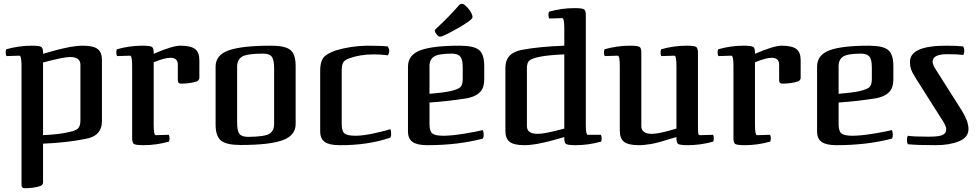

<svg xmlns="http://www.w3.org/2000/svg" viewBox="-20 -756 5177 1017"><path d="M83 -461 14 -459Q10 -467 10 -478Q10 -486 13 -495Q80 -514 148 -514Q190 -514 199.5 -507Q209 -500 208 -471Q219 -474 245 -481.5Q271 -489 283 -492Q295 -495 316.5 -500Q338 -505 352.5 -507.5Q367 -510 385 -512Q403 -514 419 -514Q474 -514 497 -496.5Q520 -479 520 -438V-117Q521 -35 432 -20Q330 0 208 5V210Q208 224 192 230Q156 241 111 241Q94 241 94 224V-406Q94 -461 83 -461ZM208 -425V-40Q291 -44 339 -55Q379 -63 392.5 -75Q406 -87 406 -119V-413Q406 -454 350 -454Q317 -454 208 -425Z M669 -461 600 -459Q596 -467 596 -478Q596 -486 599 -495Q666 -514 734 -514Q776 -514 785.5 -507Q795 -500 794 -471Q894 -514 935 -514Q990 -514 1013 -496.5Q1036 -479 1036 -438V-344Q1036 -330 1020 -324Q984 -313 939 -313Q922 -313 922 -330V-413Q922 -450 883 -450Q852 -450 794 -426V-95Q794 -40 805 -40L874 -42Q878 -34 878 -23Q878 -15 875 -6Q808 13 740 13Q698 13 688.5 6Q679 -1 680 -30V-406Q680 -461 669 -461Z M1546 -406V-99Q1546 -38 1476.5 -13Q1407 12 1254 12Q1180 12 1151 -11Q1122 -34 1122 -97V-403Q1122 -465 1192 -489.5Q1262 -514 1416 -514Q1490 -514 1518 -491.5Q1546 -469 1546 -406ZM1432 -103V-394Q1432 -439 1419.5 -455.5Q1407 -472 1374 -472Q1288 -472 1261.5 -455.5Q1235 -439 1236 -399V-108Q1236 -63 1248 -47Q1260 -31 1296 -31Q1383 -32 1408 -48Q1433 -64 1432 -103Z M2042 -486Q2042 -477 2035 -463Q1997 -468 1960 -468Q1886 -468 1827 -446Q1804 -437 1797 -423.5Q1790 -410 1790 -378V-99Q1790 -61 1805 -49Q1820 -37 1864 -37Q1903 -37 1964.5 -50.5Q2026 -64 2047 -72Q2052 -64 2052 -47Q2052 -35 2048 -27Q1928 14 1779 13Q1725 13 1700.5 -4Q1676 -21 1676 -60V-382Q1676 -427 1692 -449Q1708 -471 1759 -489Q1836 -512 1921 -514Q2001 -514 2034 -510Q2042 -497 2042 -486Z M2537 -67Q2542 -58 2542 -42Q2542 -30 2538 -22Q2406 13 2244 13Q2190 13 2165.5 -4Q2141 -21 2141 -60V-403Q2141 -465 2206.5 -489.5Q2272 -514 2415 -514Q2489 -514 2517 -491.5Q2545 -469 2545 -406V-335Q2545 -292 2523.5 -269Q2502 -246 2457 -236Q2350 -219 2255 -213V-99Q2255 -61 2270 -49Q2285 -37 2329 -37Q2373 -37 2442.5 -48.5Q2512 -60 2537 -67ZM2255 -399V-259Q2327 -265 2364 -273Q2404 -282 2417.5 -293.5Q2431 -305 2431 -338V-399Q2431 -441 2418 -456.5Q2405 -472 2373 -472Q2301 -472 2277 -455Q2253 -438 2255 -399ZM2411 -728Q2419 -736 2427 -736Q2434 -736 2443.5 -728Q2453 -720 2462 -709Q2471 -698 2477 -686Q2483 -674 2483 -666Q2483 -657 2461 -641.5Q2439 -626 2410.5 -609.5Q2382 -593 2350.5 -577Q2319 -561 2310 -562Q2301 -562 2292 -574.5Q2283 -587 2283 -593Q2283 -598 2287 -601Q2362 -671 2411 -728Z M3164 -6Q3097 13 3029 13Q2987 13 2977.5 6Q2968 -1 2969 -30Q2958 -27 2932 -19.5Q2906 -12 2894 -9Q2882 -6 2860.5 -1Q2839 4 2824.5 6.5Q2810 9 2792 11Q2774 13 2758 13Q2703 13 2680 -4.5Q2657 -22 2657 -63V-397Q2657 -476 2745 -492Q2834 -509 2969 -514V-605Q2969 -660 2958 -660L2889 -658Q2885 -666 2885 -677Q2885 -685 2888 -694Q2955 -713 3023 -713Q3065 -713 3074.5 -706Q3084 -699 3083 -670V-95Q3083 -42 3093 -42H3163Q3167 -34 3167 -23Q3167 -15 3164 -6ZM2969 -75V-468Q2880 -464 2838 -455Q2798 -447 2784.5 -435.5Q2771 -424 2771 -396V-88Q2771 -47 2827 -47Q2868 -47 2969 -75Z M3758 -6Q3691 13 3623 13Q3581 13 3571.5 6Q3562 -1 3563 -30Q3555 -28 3528.5 -20Q3502 -12 3492.5 -9Q3483 -6 3461.5 -0.5Q3440 5 3427 7Q3414 9 3396.5 11Q3379 13 3364 13Q3309 13 3286 -4.5Q3263 -22 3263 -63V-406Q3263 -461 3252 -461L3183 -459Q3179 -467 3179 -478Q3179 -486 3182 -495Q3249 -514 3317 -514Q3359 -514 3368.5 -507Q3378 -500 3377 -471V-88Q3377 -47 3433 -47Q3472 -47 3563 -75V-406Q3563 -461 3552 -461L3483 -459Q3479 -465 3479 -478Q3479 -486 3482 -495Q3549 -514 3617 -514Q3658 -514 3668 -507Q3678 -500 3677 -471V-95Q3677 -59 3678.5 -49.5Q3680 -40 3688 -40L3757 -42Q3761 -36 3761 -23Q3761 -16 3758 -6Z M3854 -461 3785 -459Q3781 -467 3781 -478Q3781 -486 3784 -495Q3851 -514 3919 -514Q3961 -514 3970.5 -507Q3980 -500 3979 -471Q4079 -514 4120 -514Q4175 -514 4198 -496.5Q4221 -479 4221 -438V-344Q4221 -330 4205 -324Q4169 -313 4124 -313Q4107 -313 4107 -330V-413Q4107 -450 4068 -450Q4037 -450 3979 -426V-95Q3979 -40 3990 -40L4059 -42Q4063 -34 4063 -23Q4063 -15 4060 -6Q3993 13 3925 13Q3883 13 3873.5 6Q3864 -1 3865 -30V-406Q3865 -461 3854 -461Z M4704 -67Q4709 -58 4709 -42Q4709 -30 4705 -22Q4573 13 4411 13Q4357 13 4332.5 -4Q4308 -21 4308 -60V-403Q4308 -465 4373.5 -489.5Q4439 -514 4582 -514Q4656 -514 4684 -491.5Q4712 -469 4712 -406V-335Q4712 -292 4690.5 -269Q4669 -246 4624 -236Q4517 -219 4422 -213V-99Q4422 -61 4437 -49Q4452 -37 4496 -37Q4540 -37 4609.5 -48.5Q4679 -60 4704 -67ZM4422 -399V-259Q4494 -265 4531 -273Q4571 -282 4584.5 -293.5Q4598 -305 4598 -338V-399Q4598 -441 4585 -456.5Q4572 -472 4540 -472Q4468 -472 4444 -455Q4420 -438 4422 -399Z M4789 8Q4784 -1 4784 -15Q4784 -26 4788 -37Q4818 -32 4900 -32Q4951 -32 4971.5 -40.5Q4992 -49 4992 -73Q4992 -84 4978 -109L4838 -330Q4814 -367 4807 -386Q4800 -405 4800 -429Q4800 -515 4997 -514Q5047 -514 5082 -510Q5088 -498 5088 -487Q5088 -477 5083 -465Q5052 -469 4997 -469Q4920 -469 4920 -429Q4920 -413 4936 -389L5076 -168Q5110 -112 5110 -73Q5110 -28 5059.5 -7.5Q5009 13 4936 13Q4837 13 4789 8Z"/></svg>

Font: Federant
Style: Medium
Weight: 500
Designer: Cyreal (www.cyreal.org)
Foundry: Cyreal (www.cyreal.org)
Version: Version 1.010